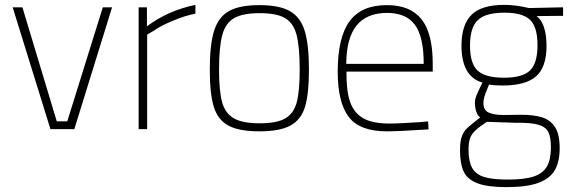

<svg xmlns="http://www.w3.org/2000/svg" viewBox="-20 -530 2350 788"><path d="M32 -500H72L213 -32H256L402 -500H440L285 0H187Z M549 -500H583V-422Q670 -487 782 -510V-474Q740 -466 687.5 -444Q635 -422 613 -405L584 -388V0H549Z M841 -244Q841 -348 859 -404.5Q877 -461 920.5 -485Q964 -509 1045 -509Q1126 -509 1169.5 -484.5Q1213 -460 1230.5 -403.5Q1248 -347 1248 -244Q1248 -145 1232 -92Q1216 -39 1172.5 -15Q1129 9 1045 9Q961 9 917.5 -14.5Q874 -38 857.5 -91.5Q841 -145 841 -244ZM1210 -244Q1210 -339 1197 -387.5Q1184 -436 1149.5 -456Q1115 -476 1046 -476Q977 -476 941.5 -456Q906 -436 892.5 -387Q879 -338 879 -244Q879 -157 891.5 -111Q904 -65 939.5 -44.5Q975 -24 1046 -24Q1117 -24 1151.5 -44.5Q1186 -65 1198 -110.5Q1210 -156 1210 -244Z M1366 -236Q1366 -376 1414.5 -442.5Q1463 -509 1568 -509Q1664 -509 1710 -451Q1756 -393 1756 -269V-236H1402Q1401 -157 1417 -111.5Q1433 -66 1471 -44.5Q1509 -23 1578 -23Q1604 -23 1639.5 -25Q1675 -27 1707 -29L1737 -32L1739 1Q1617 9 1567 9Q1456 9 1411 -50.5Q1366 -110 1366 -236ZM1719 -268Q1719 -379 1683 -428Q1647 -477 1569 -477Q1486 -477 1444 -426Q1402 -375 1401 -268Z M1868 86Q1868 50 1875.5 29.5Q1883 9 1897.5 -4.5Q1912 -18 1951 -48Q1940 -55 1934.5 -72.5Q1929 -90 1929 -109Q1929 -121 1934.5 -136Q1940 -151 1960 -191Q1874 -216 1874 -343Q1874 -428 1915 -469Q1956 -510 2049 -510Q2098 -510 2151 -497L2291 -500V-465L2182 -464Q2202 -450 2212.5 -418.5Q2223 -387 2223 -342Q2223 -254 2180 -216.5Q2137 -179 2042 -179Q2010 -179 1987 -183L1979 -163Q1972 -146 1968 -133Q1964 -120 1964 -108Q1964 -78 1985.5 -68Q2007 -58 2049 -58L2118 -59Q2172 -59 2206 -48Q2240 -37 2258.5 -7.5Q2277 22 2277 78Q2277 134 2257 168.5Q2237 203 2189.5 220.5Q2142 238 2059 238Q1980 238 1939 222Q1898 206 1883 174Q1868 142 1868 86ZM2186 -345Q2186 -419 2155.5 -448.5Q2125 -478 2050 -478Q1973 -478 1941 -447.5Q1909 -417 1909 -343Q1909 -269 1940.5 -240Q1972 -211 2048 -211Q2124 -211 2155 -240.5Q2186 -270 2186 -345ZM2241 75Q2241 33 2230.5 12Q2220 -9 2190 -18Q2160 -27 2098 -26L1978 -30Q1945 -8 1930 6.5Q1915 21 1909 38Q1903 55 1903 84Q1903 132 1917.5 158.5Q1932 185 1966 196Q2000 207 2064 207Q2132 207 2170 194.5Q2208 182 2224.5 153.5Q2241 125 2241 75Z"/></svg>

Font: Cairo ExtraLight
Style: Regular
Weight: 250
Designer: Mohamed Gaber, the designers of Titillium
Foundry: Kief Type Foundry
Version: Version 2.009; ttfautohint (v1.5.33-1714) -l 8 -r 50 -G 200 